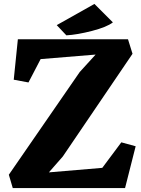

<svg xmlns="http://www.w3.org/2000/svg" viewBox="-20 -958 718 978"><path d="M25 0ZM655 -684 300 -161 229 -80 501 -103 598 -233 671 -213 617 0H45L25 -68L386 -591L467 -680L187 -657L125 -538L50 -552L71 -758H632ZM461 -938 555 -844Q524 -820 448.5 -800.5Q373 -781 318 -778L269 -830Z"/></svg>

Font: Martel Heavy
Style: Regular
Weight: 900
Designer: Dan Reynolds
Foundry: Dan Reynolds
Version: Version 1.001; ttfautohint (v1.1) -l 5 -r 5 -G 72 -x 0 -D la